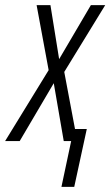

<svg xmlns="http://www.w3.org/2000/svg" viewBox="-64 -551 431 750"><path d="M226 179 275 -47H229L187 -270L347 -531H291L167 -320L133 -531H79L126 -277L-44 0H13L146 -226L185 0H214L176 179Z"/></svg>

Font: Noto Sans Display Condensed Light
Style: Italic
Weight: 300
Width: 3
Designer: Monotype Design team
Foundry: Monotype Imaging Inc.
Version: 1.000